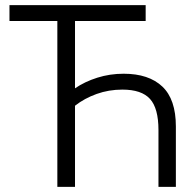

<svg xmlns="http://www.w3.org/2000/svg" viewBox="-20 -730 748 750"><path d="M599 -222Q599 -307 566 -343.5Q533 -380 458 -380Q405 -380 357.5 -363Q310 -346 273 -317V0H204V-648H17V-710H549V-648H273V-385Q311 -411 360 -426.5Q409 -442 463 -442Q561 -442 614 -392Q667 -342 667 -236V0H599Z"/></svg>

Font: IngvarSans
Style: Regular
Weight: 400
Version: Version 1.000